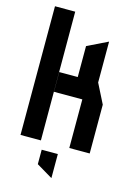

<svg xmlns="http://www.w3.org/2000/svg" viewBox="-139 -828 765 1091"><g transform="rotate(15 243.5 -283.0)"><path d="M44 0V-757H163L164 0ZM331 0V-286H164V-402H273V-584L392 -642H393V-402L451 -287V0ZM276 191 182 135V50H277V191Z"/></g></svg>

Font: Foldit Thin Medium
Style: Regular
Weight: 500
Version: Version 1.003